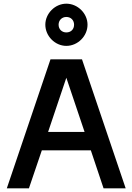

<svg xmlns="http://www.w3.org/2000/svg" viewBox="-20 -1022 719 1042"><path d="M17 0H137L207 -206H473L542 0H662L425 -700H254ZM340 -773C402 -773 455 -826 455 -888C455 -949 402 -1002 340 -1002C279 -1002 226 -949 226 -888C226 -826 279 -773 340 -773ZM340 -846C316 -846 298 -863 298 -888C298 -912 316 -930 340 -930C365 -930 382 -912 382 -888C382 -863 365 -846 340 -846ZM241 -306 340 -600 439 -306Z"/></svg>

Font: Uncut Sans Semibold
Style: Regular
Weight: 600
Designer: Kasper Nordkvist
Foundry: UNCUT.wtf
Version: Version 1.304;Glyphs 3.2 (3246)